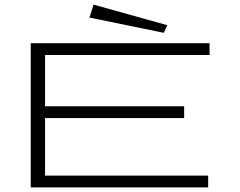

<svg xmlns="http://www.w3.org/2000/svg" viewBox="-20 -811 1040 831"><path d="M113 0V-624H887V-573H175V-351H777V-300H175V-51H881V0ZM689 -669 367 -735 385 -791 704 -702Z"/></svg>

Font: Inconsolata UltraExpanded Light
Style: Regular
Weight: 300
Width: 9
Monospace: yes
Designer: Raph Levien, Cyreal, Brenton Simpson
Foundry: Raph Levien, Cyreal, Google
Version: Version 3.001; ttfautohint (v1.8.2.53-6de2)